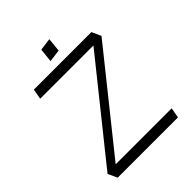

<svg xmlns="http://www.w3.org/2000/svg" viewBox="-227 -948 1076 1076"><g transform="rotate(-45 310.5 -410.0)"><path d="M351.1 -819.8 277.8 -810.1 269 -728 342.8 -737.8ZM73.2 0H550.8L562 -61H118.2L570.8 -626L545.9 -681.2H89.8L79.1 -620.1H501L47.9 -55.2Z"/></g></svg>

Font: Comic Neue Angular
Style: Regular
Weight: 400
Designer: Craig Rozynski
Foundry: Craig Rozynski
Version: Version 2.003